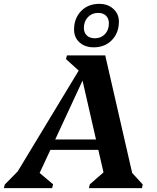

<svg xmlns="http://www.w3.org/2000/svg" viewBox="-75 -978 817 998"><path d="M-55 0 -50 -19 17 -87 334 -611 268 -671 273 -690H472L612 -79L667 -19L663 0H387L392 -20L463 -82L436 -199H187L131 -79L201 -20L196 0ZM212 -253H424L354 -559ZM412 -732Q367 -732 338.5 -757.5Q310 -783 310 -824Q310 -883 346.5 -920.5Q383 -958 441 -958Q485 -958 514 -932Q543 -906 543 -866Q543 -807 506.5 -769.5Q470 -732 412 -732ZM418 -779Q450 -779 470.5 -800.5Q491 -822 491 -856Q491 -882 476 -896.5Q461 -911 435 -911Q403 -911 382 -889Q361 -867 361 -833Q361 -808 376.5 -793.5Q392 -779 418 -779Z"/></svg>

Font: Platypi SemiBold
Style: Italic
Weight: 600
Italic angle: -13°
Designer: David Sargent
Foundry: Bolt Cutter Type
Version: Version 1.200; ttfautohint (v1.8.4.7-5d5b)